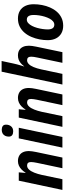

<svg xmlns="http://www.w3.org/2000/svg" viewBox="775 -1575 810 2400"><g transform="rotate(-90 1180.0 -375.0)"><path d="M5.9 0 121.6 -545.4H225.6L218.3 -460.9H221.7Q239.7 -489.7 261.7 -511Q283.7 -532.2 309.8 -543.9Q335.9 -555.7 366.7 -555.7Q404.3 -555.7 432.6 -540.5Q460.9 -525.4 476.3 -495.1Q491.7 -464.8 491.7 -418.9Q491.7 -400.9 488.5 -378.2Q485.4 -355.5 480 -329.6L410.6 0H277.3L344.7 -319.3Q348.6 -339.4 351.6 -357.9Q354.5 -376.5 354.5 -391.1Q354.5 -416.5 344 -429Q333.5 -441.4 311 -441.4Q282.7 -441.4 260.5 -417.2Q238.3 -393.1 221.7 -351.3Q205.1 -309.6 193.4 -256.8L139.6 0Z M534.7 0 650.4 -545.4H783.2L668 0ZM737.8 -615.2Q708 -615.2 690.2 -628.4Q672.4 -641.6 672.4 -670.4Q672.4 -695.3 681.9 -715.1Q691.4 -734.9 710.4 -746.6Q729.5 -758.3 756.8 -758.3Q785.2 -758.3 803.5 -746.1Q821.8 -733.9 821.8 -704.1Q821.8 -666 800 -640.6Q778.3 -615.2 737.8 -615.2Z M794.4 0 910.2 -545.4H1014.2L1006.8 -460.9H1010.3Q1028.3 -489.7 1050.3 -511Q1072.3 -532.2 1098.4 -543.9Q1124.5 -555.7 1155.3 -555.7Q1192.9 -555.7 1221.2 -540.5Q1249.5 -525.4 1264.9 -495.1Q1280.3 -464.8 1280.3 -418.9Q1280.3 -400.9 1277.1 -378.2Q1273.9 -355.5 1268.6 -329.6L1199.2 0H1065.9L1133.3 -319.3Q1137.2 -339.4 1140.1 -357.9Q1143.1 -376.5 1143.1 -391.1Q1143.1 -416.5 1132.6 -429Q1122.1 -441.4 1099.6 -441.4Q1071.3 -441.4 1049.1 -417.2Q1026.9 -393.1 1010.3 -351.3Q993.7 -309.6 981.9 -256.8L928.2 0Z M1323.2 0 1483.9 -759.8H1617.7L1585.4 -609.9Q1581.5 -590.3 1575.2 -566.9Q1568.8 -543.5 1562 -520.5Q1555.2 -497.6 1548.8 -478.5H1551.8Q1569.3 -502.4 1589.4 -519.8Q1609.4 -537.1 1633.5 -546.4Q1657.7 -555.7 1686 -555.7Q1726.1 -555.7 1753.4 -539.1Q1780.8 -522.5 1794.7 -491.7Q1808.6 -460.9 1808.6 -418Q1808.6 -399.9 1805.2 -376.2Q1801.8 -352.5 1796.9 -328.6L1728 0H1594.7L1661.6 -317.9Q1666 -337.9 1668.7 -356.4Q1671.4 -375 1671.4 -391.1Q1671.4 -415.5 1660.4 -428.5Q1649.4 -441.4 1627 -441.4Q1601.1 -441.4 1579.6 -420.4Q1558.1 -399.4 1541.5 -359.9Q1524.9 -320.3 1512.7 -264.6L1456.5 0Z M2058.1 9.8Q2003.4 9.8 1962.9 -13.4Q1922.4 -36.6 1900.1 -80.1Q1877.9 -123.5 1877.9 -183.6Q1877.9 -233.9 1887.9 -286.1Q1897.9 -338.4 1918.5 -386.7Q1939 -435.1 1971.2 -473.1Q2003.4 -511.2 2047.6 -533.4Q2091.8 -555.7 2148.9 -555.7Q2204.1 -555.7 2244.1 -532.2Q2284.2 -508.8 2305.7 -464.6Q2327.1 -420.4 2327.1 -358.4Q2327.1 -306.6 2317.1 -254.4Q2307.1 -202.1 2286.4 -154.5Q2265.6 -106.9 2233.9 -70.1Q2202.1 -33.2 2158.2 -11.7Q2114.3 9.8 2058.1 9.8ZM2071.3 -101.1Q2094.2 -101.1 2113.3 -116.9Q2132.3 -132.8 2147 -160.2Q2161.6 -187.5 2171.9 -221.2Q2182.1 -254.9 2187.5 -290.5Q2192.9 -326.2 2192.9 -358.9Q2192.9 -384.8 2187.3 -404.1Q2181.6 -423.3 2168.9 -434.1Q2156.2 -444.8 2135.3 -444.8Q2110.8 -444.8 2091.1 -427Q2071.3 -409.2 2056.4 -380.1Q2041.5 -351.1 2031.7 -316.4Q2022 -281.7 2017.1 -246.8Q2012.2 -211.9 2012.2 -183.1Q2012.2 -143.6 2026.9 -122.3Q2041.5 -101.1 2071.3 -101.1Z"/></g></svg>

Font: Open Sans SemiCondensed
Style: Bold Italic
Weight: 700
Width: 4
Italic angle: -12°
Designer: Monotype Design Team
Foundry: Monotype Imaging Inc.
Version: Version 3.003